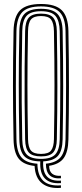

<svg xmlns="http://www.w3.org/2000/svg" viewBox="-20 -827 410 962"><path d="M285.3 114.2Q226 119.2 191.2 92Q156.5 64.7 153.3 4.5Q97.3 -1.7 73.3 -32.6Q49.3 -63.4 47.9 -127.8Q46.4 -201 45.7 -267.3Q44.9 -333.5 45 -397.9Q45 -462.3 45.7 -529.6Q46.4 -596.8 47.9 -672Q49.3 -744.2 80.8 -775.6Q112.3 -807 185.6 -807Q257.9 -807 289.6 -775.6Q321.3 -744.2 322.8 -672Q324.3 -596.1 324.9 -526.6Q325.5 -457.1 325.5 -391.1Q325.5 -325 324.8 -260Q324 -194.9 322.8 -127.8Q321.6 -66.2 299.4 -35.1Q277.2 -4.1 226.2 3.8Q226.4 31.9 242 43.9Q257.6 55.9 285.3 53.8V66.3Q247.4 69.3 228.7 51.2Q209.9 33.1 210.1 -6.9Q262.1 -11.8 284.6 -40.3Q307.1 -68.7 308.3 -128.2Q309.6 -200.3 310.3 -266.8Q311 -333.3 311 -398.3Q311 -463.3 310.4 -530.6Q309.8 -598 308.3 -671.6Q307.1 -738.1 278.6 -766.5Q250.1 -794.9 185.6 -794.9Q118.7 -794.9 91.2 -765.8Q63.8 -736.7 62.4 -671.6Q60.9 -593.6 60.2 -526Q59.4 -458.4 59.5 -394.9Q59.5 -331.4 60.2 -266.3Q60.9 -201.3 62.4 -128.2Q63.8 -65.2 88 -37.7Q112.3 -10.3 167.4 -6.7Q168.3 53 197.7 79.7Q227.1 106.3 285.3 101.6ZM285.3 90.4Q231.3 94.8 204.9 67.2Q178.5 39.7 181.9 -18.4Q125.7 -19.2 101.9 -44.3Q78 -69.3 76.9 -128.5Q75.4 -206.7 74.7 -274.3Q73.9 -341.9 74 -405.1Q74 -468.4 74.7 -533.4Q75.4 -598.3 76.9 -671.3Q78 -731.8 102.7 -757.3Q127.3 -782.9 185.6 -782.9Q243.6 -782.9 268.1 -756.9Q292.6 -730.9 293.8 -671.2Q295.3 -590.6 295.9 -522.7Q296.5 -454.8 296.5 -392.3Q296.5 -329.7 295.8 -265.7Q295 -201.7 293.8 -128.6Q292.7 -71.6 270.4 -46.2Q248.1 -20.9 196.4 -18.6Q193.4 33.7 215.6 57.6Q237.9 81.5 285.3 77.9ZM185.6 -30.9Q237.4 -30.9 257.8 -54.1Q278.2 -77.3 279.3 -129Q280.7 -210.9 281.4 -277.9Q282 -344.9 282 -406.3Q282 -467.7 281.3 -531.6Q280.6 -595.5 279.3 -670.7Q278.2 -723.2 258.1 -747Q237.9 -770.8 185.6 -770.8Q134.3 -770.8 113.4 -747.9Q92.5 -725.1 91.4 -671.2Q89.6 -572.8 88.9 -487.4Q88.2 -401.9 88.8 -315.8Q89.5 -229.7 91.4 -128.6Q92.5 -76.1 113.3 -53.5Q134.2 -30.9 185.6 -30.9ZM185.6 -43.4Q142.6 -43.4 124.7 -62.5Q106.7 -81.7 105.9 -128.9Q103.9 -233.4 103.3 -319.7Q102.7 -406.1 103.4 -489.9Q104.2 -573.8 105.9 -670.9Q106.7 -718.7 124.3 -738.7Q141.8 -758.7 185.6 -758.7Q230 -758.7 247 -737.9Q264.1 -717.1 264.8 -670.3Q266.2 -586.4 266.9 -519.2Q267.5 -452 267.5 -391.4Q267.5 -330.8 266.8 -267.8Q266.1 -204.9 264.8 -129.6Q264.1 -83.9 247 -63.6Q229.8 -43.4 185.6 -43.4ZM185.6 -55.8Q223.6 -55.8 236.6 -73.8Q249.6 -91.7 250.3 -130Q251.8 -211.5 252.4 -276.2Q253 -340.9 253 -400.4Q253 -459.8 252.4 -524.3Q251.8 -588.8 250.3 -669.8Q249.6 -710.7 236.2 -728.7Q222.8 -746.6 185.6 -746.6Q149.8 -746.6 135.5 -729.8Q121.2 -712.9 120.4 -670.5Q118.9 -596.4 118.2 -530.6Q117.4 -464.7 117.5 -401.2Q117.5 -337.7 118.2 -271.2Q118.9 -204.7 120.4 -129.3Q121.2 -88.9 135.3 -72.4Q149.3 -55.8 185.6 -55.8Z"/></svg>

Font: Big Shoulders Inline Thin
Style: Regular
Weight: 100
Designer: Patric King
Foundry: XO Type Co
Version: Version 2.002